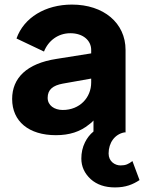

<svg xmlns="http://www.w3.org/2000/svg" viewBox="-20 -578 629 838"><path d="M224 12C283 12 330 -3 369 -35C376 -40 382 -45 388 -52V-4C372 9 360 25 351 43C340 65 335 89 335 114C335 149 349 179 376 204C403 228 438 240 482 240C529 240 560 227 589 208L558 125C541 138 529 144 506 144C482 144 454 127 454 92C454 45 481 8 522 0H528V-360C528 -478 432 -558 294 -558C178 -558 84 -501 52 -410L172 -353C191 -401 234 -433 287 -433C343 -433 378 -401 378 -360V-345L227 -321C96 -301 33 -237 33 -146C33 -48 106 12 224 12ZM378 -235V-218C378 -152 328 -98 254 -98C217 -98 188 -118 188 -151C188 -187 211 -205 254 -213Z"/></svg>

Font: Plus Jakarta Sans ExtraBold
Style: Regular
Weight: 800
Designer: Gumpita Rahayu
Foundry: Tokotype
Version: Version 2.071;gftools[0.9.30]